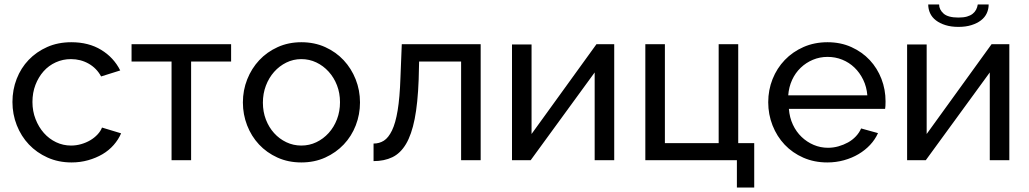

<svg xmlns="http://www.w3.org/2000/svg" viewBox="-20 -721 4632 864"><path d="M302 10Q243 10 194 -12Q145 -34 110 -71Q75 -108 55.5 -157.5Q36 -207 36 -262Q36 -317 55 -366Q74 -415 109 -451.5Q144 -488 192.5 -509.5Q241 -531 301 -531Q379 -531 435.5 -496.5Q492 -462 521 -404L435 -377Q415 -414 379 -434.5Q343 -455 299 -455Q263 -455 231 -440.5Q199 -426 176 -400Q153 -374 139.5 -339Q126 -304 126 -262Q126 -221 140 -185Q154 -149 177.5 -122.5Q201 -96 232.5 -81Q264 -66 300 -66Q323 -66 345.5 -72.5Q368 -79 386.5 -90Q405 -101 419 -116Q433 -131 439 -147L525 -121Q513 -93 491.5 -68.5Q470 -44 441 -27Q412 -10 376.5 0Q341 10 302 10Z M752 0V-444H572V-522H1020V-444H840V0Z M1336 10Q1277 10 1228.5 -12Q1180 -34 1145.5 -71Q1111 -108 1092 -157Q1073 -206 1073 -260Q1073 -315 1092.5 -364Q1112 -413 1146.5 -450Q1181 -487 1229.5 -509Q1278 -531 1336 -531Q1395 -531 1443.5 -509Q1492 -487 1526.5 -450Q1561 -413 1580.5 -364Q1600 -315 1600 -260Q1600 -206 1581 -157Q1562 -108 1527 -71Q1492 -34 1443.5 -12Q1395 10 1336 10ZM1163 -259Q1163 -218 1176.5 -183Q1190 -148 1213.5 -122Q1237 -96 1268.5 -81Q1300 -66 1336 -66Q1372 -66 1403.5 -81Q1435 -96 1459 -122.5Q1483 -149 1496.5 -184.5Q1510 -220 1510 -261Q1510 -302 1496.5 -337Q1483 -372 1459 -398.5Q1435 -425 1403.5 -440Q1372 -455 1336 -455Q1300 -455 1268.5 -439.5Q1237 -424 1213.5 -397.5Q1190 -371 1176.5 -335.5Q1163 -300 1163 -259Z M1661 -75Q1687 -75 1707.5 -88Q1728 -101 1744 -134Q1760 -167 1769.5 -224.5Q1779 -282 1782 -371L1788 -522H2143V0H2055V-444H1866L1864 -363Q1860 -256 1846 -185.5Q1832 -115 1807 -73Q1782 -31 1745.5 -13.5Q1709 4 1661 4Z M2284 0V-521H2372V-118L2664 -522H2744V0H2656V-395L2368 0Z M3296 123V0H2884V-522H2972V-77H3214V-522H3302V-77H3374V123Z M3703 10Q3644 10 3595 -11.5Q3546 -33 3511 -70Q3476 -107 3456.5 -156.5Q3437 -206 3437 -261Q3437 -316 3456.5 -365Q3476 -414 3511.5 -451Q3547 -488 3596 -509.5Q3645 -531 3704 -531Q3763 -531 3811.5 -509Q3860 -487 3894 -450.5Q3928 -414 3946.5 -366Q3965 -318 3965 -265Q3965 -254 3964.5 -245Q3964 -236 3963 -231H3530Q3533 -192 3548 -160Q3563 -128 3587 -105Q3611 -82 3641.5 -69Q3672 -56 3706 -56Q3730 -56 3753 -62.5Q3776 -69 3796 -80Q3816 -91 3831.5 -107.5Q3847 -124 3855 -143L3931 -122Q3918 -93 3895.5 -69Q3873 -45 3843.5 -27.5Q3814 -10 3778 0Q3742 10 3703 10ZM3883 -292Q3880 -330 3864.5 -362Q3849 -394 3825 -417Q3801 -440 3770 -452.5Q3739 -465 3704 -465Q3669 -465 3638 -452Q3607 -439 3583 -416Q3559 -393 3544.5 -361.5Q3530 -330 3527 -292Z M4062 0V-521H4150V-118L4442 -522H4522V0H4434V-395L4146 0ZM4293 -600Q4260 -600 4234.5 -608Q4209 -616 4191.5 -629.5Q4174 -643 4165.5 -661.5Q4157 -680 4157 -701H4206Q4206 -678 4226 -660Q4246 -642 4293 -642Q4316 -642 4331.5 -646.5Q4347 -651 4357 -659Q4367 -667 4372.5 -677.5Q4378 -688 4380 -701H4429Q4429 -680 4420.5 -661.5Q4412 -643 4394.5 -629.5Q4377 -616 4351.5 -608Q4326 -600 4293 -600Z"/></svg>

Font: Rising Sun
Style: Regular
Weight: 400
Designer: Matt McInerney, Pablo Impallari, Rodrigo Fuenzalida (Raleway font), Stephen Hutchings (Greek), Cristiano Sobral (main ch
Foundry: The Rising Sun Project Authors
Version: Version 4.327; ttfautohint (v1.8.4.7-5d5b-dirty)